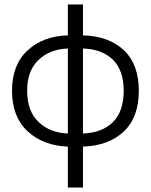

<svg xmlns="http://www.w3.org/2000/svg" viewBox="-20 -643 677 863"><path d="M353 16V200H285V16Q174 12 104 -53Q34 -118 34 -235Q34 -352 104 -416.5Q174 -481 285 -484V-623H353V-484Q469 -481 536.5 -417.5Q604 -354 604 -235Q604 -116 536.5 -52Q469 12 353 16ZM353 -43Q439 -46 487.5 -94Q536 -142 536 -235Q536 -327 487.5 -374.5Q439 -422 353 -425ZM102 -235Q102 -144 153 -95Q204 -46 285 -43V-425Q204 -422 153 -373.5Q102 -325 102 -235Z"/></svg>

Font: Didact Gothic
Style: Regular
Weight: 400
Designer: Daniel Johnson
Foundry: Daniel Johnson
Version: Version 2.101;PS 002.101;hotconv 1.0.88;makeotf.lib2.5.64775